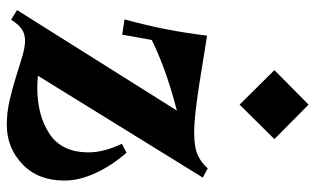

<svg xmlns="http://www.w3.org/2000/svg" viewBox="-206 -732 950 579"><g transform="rotate(90 269.5 -442.0)"><path d="M10 -18 313 -500Q237 -480 184 -460Q131 -440 100 -424L84 -335L38 -342Q57 -412 68 -469Q79 -526 87 -591L236 -567Q282 -560 317.5 -556Q353 -552 378 -552Q424 -552 447.5 -563Q471 -574 487 -593L515 -578L208 -81Q215 -80 226 -79.5Q237 -79 244 -79Q328 -79 383.5 -116Q439 -153 439 -234Q439 -256 432.5 -281.5Q426 -307 413 -334L440 -348Q478 -305 501 -255.5Q524 -206 524 -161Q524 -81 474.5 -34Q425 13 356 13Q319 13 282 4.5Q245 -4 212 -14.5Q179 -25 150.5 -33.5Q122 -42 102 -42Q81 -42 66.5 -31.5Q52 -21 39 0ZM191 -794 295 -897 399 -794 295 -689Z"/></g></svg>

Font: Trickster
Style: Regular
Weight: 400
Designer: Jean-Baptiste Morizot
Foundry: Jean-Baptiste Morizot
Version: Version 2.000;PS 2.0;hotconv 1.0.88;makeotf.lib2.5.647800